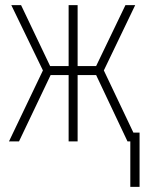

<svg xmlns="http://www.w3.org/2000/svg" viewBox="-20 -550 570 747"><path d="M15 0 147 -276 24 -530H62L175 -293H247V-530H282V-293H354L468 -530H506L384 -276L499 -34H523V177H487V0H476L354 -258H282V0H247V-258H177L54 0Z"/></svg>

Font: Noto Sans Mono Condensed ExtraLight
Style: Regular
Weight: 200
Width: 3
Designer: Monotype Design Team
Foundry: Monotype Imaging Inc.
Version: Version 2.014; ttfautohint (v1.8.4.7-5d5b)